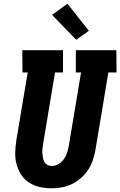

<svg xmlns="http://www.w3.org/2000/svg" viewBox="-20 -1005 647 1033"><path d="M257 8Q224 8 193 1Q162 -6 136 -23Q110 -40 93.5 -66Q77 -92 69 -122Q61 -152 62 -185Q63 -218 68 -251L129 -615H101L100 -735H319V-615H276L212 -231Q210 -219 208.5 -206Q207 -193 208 -180.5Q209 -168 211 -156Q213 -144 219 -133.5Q225 -123 235.5 -117.5Q246 -112 259 -112Q277 -112 295 -122.5Q313 -133 324 -149Q335 -165 341 -183.5Q347 -202 350 -220L416 -615H388V-735H606L607 -615H563L494 -201Q489 -173 480 -145.5Q471 -118 455.5 -93.5Q440 -69 417 -48.5Q394 -28 367.5 -15Q341 -2 313 3Q285 8 257 8ZM390 -791 260 -925 343 -985 458 -839Z"/></svg>

Font: Iosevka Etoile Heavy
Style: Italic
Weight: 900
Italic angle: -9°
Designer: Belleve Invis
Foundry: Belleve Invis
Version: Version 22.1.2; ttfautohint (v1.8.4)